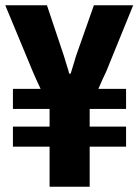

<svg xmlns="http://www.w3.org/2000/svg" viewBox="-23 -708 525 728"><path d="M165 0V-152H26V-228H165V-295H26V-371H131Q124 -386 115 -405.5Q106 -425 102 -435L-3 -688H155L220 -494Q222 -488 225 -477Q228 -466 232.5 -453Q237 -440 239 -429H245Q248 -439 252 -452Q256 -465 259.5 -476.5Q263 -488 265 -495L333 -688H482L379 -435Q374 -425 365.5 -406.5Q357 -388 350 -371H455V-295H317V-228H455V-152H317V0Z"/></svg>

Font: Archivo ExtraCondensed ExtraBold
Style: Regular
Weight: 800
Width: 2
Designer: Hector Gatti
Foundry: Omnibus-Type
Version: Version 2.001